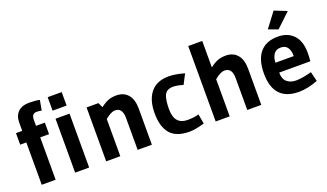

<svg xmlns="http://www.w3.org/2000/svg" viewBox="-71 -1202 2847 1674"><g transform="rotate(-20 1352.5 -365.0)"><path d="M330 -701 313 -608Q288 -613 266.5 -613Q245 -613 233 -600Q221 -587 221 -552V-500H303V-393H221V0H92V-393H35V-500H93V-576Q93 -640 129.5 -675Q166 -710 230 -710Q294 -710 330 -701Z M532 -575H402V-700H532ZM532 0H402V-500H532Z M1114 0H982V-299Q982 -340 966 -365.5Q950 -391 913 -391Q876 -391 821 -345V0H690V-500H800L821 -455Q864 -487 895.5 -498.5Q927 -510 969 -510Q1036 -510 1075 -465.5Q1114 -421 1114 -334Z M1586 -109 1602 -19Q1515 6 1464 6Q1340 6 1285 -59Q1230 -124 1230 -248.5Q1230 -373 1287 -441.5Q1344 -510 1453 -510Q1517 -510 1599 -486L1552 -395Q1497 -412 1461 -412Q1425 -412 1404.5 -398Q1384 -384 1375 -358Q1360 -315 1360 -240.5Q1360 -166 1391 -131Q1422 -96 1481 -96Q1540 -96 1586 -109Z M2129 0H1999V-299Q1999 -340 1983 -365.5Q1967 -391 1929 -391Q1891 -391 1836 -345V0H1706V-700H1836V-455Q1879 -487 1910.5 -498.5Q1942 -510 1984 -510Q2051 -510 2090 -465.5Q2129 -421 2129 -334Z M2655 -31Q2560 6 2479 6Q2244 6 2244 -248Q2244 -377 2301 -443.5Q2358 -510 2467 -510Q2557 -510 2611 -454Q2665 -398 2665 -288Q2665 -244 2661 -211H2372Q2372 -152 2404 -124Q2436 -96 2490 -96Q2544 -96 2633 -120ZM2540 -303V-310Q2540 -356 2520 -384Q2500 -412 2457 -412Q2414 -412 2393 -381Q2372 -350 2371 -303ZM2496 -567 2408 -599 2511 -736 2626 -690Z"/></g></svg>

Font: Gudea
Style: Bold
Weight: 700
Designer: Agustina Mingote
Foundry: Agustina Mingote
Version: Version 1.002